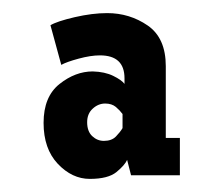

<svg xmlns="http://www.w3.org/2000/svg" viewBox="-20 -789 340 293"><path d="M117 -516Q90 -516 68.2 -539Q46.5 -562 46.5 -601.5Q46.5 -641.5 70.8 -660.8Q95 -680 121.5 -680Q140 -679.5 152.8 -673.2Q165.5 -667 170 -661V-669.5Q170 -704.5 132.5 -704.5Q118.5 -704.5 100 -699.5Q81.5 -694.5 73.5 -690L57 -750.5Q67 -756.5 94 -762.8Q121 -769 143.5 -769Q178 -769 205.5 -750Q233 -731 233 -688V-578.5H254.5V-521.5H180L174 -545Q170.5 -537 157.8 -526.5Q145 -516 117 -516ZM138.5 -574Q150.5 -574 157 -580.8Q163.5 -587.5 167 -593.5V-615Q163 -620.5 156.8 -625.8Q150.5 -631 140.5 -631Q130 -631 121.5 -623.2Q113 -615.5 113 -602.5Q113 -588.5 120.8 -581.2Q128.5 -574 138.5 -574Z"/></svg>

Font: Trispace Condensed SemiBold
Style: Regular
Weight: 600
Width: 3
Designer: Tyler Finck
Foundry: Etcetera Type Company
Version: Version 1.210; ttfautohint (v1.8.3)